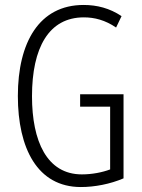

<svg xmlns="http://www.w3.org/2000/svg" viewBox="-20 -744 573 774"><path d="M303 -364V-314H424V-61C392 -49 351 -41 310 -41C169 -41 109 -175 109 -356C109 -552 177 -674 318 -674C361 -674 404 -663 448 -633L470 -679C422 -711 371 -724 317 -724C138 -724 52 -573 52 -357C52 -146 131 10 306 10C362 10 424 -2 478 -25V-364Z"/></svg>

Font: Noto Sans Thai Looped ExtraCondensed Light
Style: Regular
Weight: 300
Width: 2
Designer: Sasikarn Vongin, Ben Mitchell
Foundry: The Fontpad Ltd
Version: Version 1.001